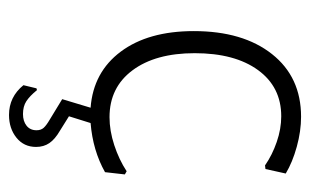

<svg xmlns="http://www.w3.org/2000/svg" viewBox="-151 -351 688 426"><g transform="rotate(90 193.0 -138.0)"><path d="M253 5 238 53 270 73Q289 84 297.5 96.5Q306 109 306 126Q306 153 285.5 169.5Q265 186 235 186Q195 186 169 154L176 125L180 124Q193 140 204.5 147.5Q216 155 233 155Q249 155 259 147Q269 139 269 125Q269 115 263.5 109Q258 103 246 96L200 68L219 5Q140 -1 94.5 -62Q49 -123 49 -224Q49 -333 100 -397.5Q151 -462 239 -462Q271 -462 305.5 -452.5Q340 -443 365 -428L355 -383L347 -382Q324 -398 295 -408Q266 -418 238 -418Q173 -418 135.5 -366.5Q98 -315 98 -226Q98 -139 136 -88Q174 -37 240 -37Q270 -37 302 -47.5Q334 -58 360 -75L367 -71L362 -27Q314 0 253 5Z"/></g></svg>

Font: Luna Sans Light
Style: Regular
Weight: 300
Designer: Juan Pablo del Peral
Foundry: Huerta Tipografica
Version: Version 2.001; ttfautohint (v1.5)